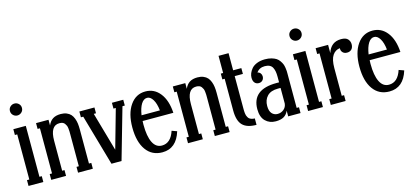

<svg xmlns="http://www.w3.org/2000/svg" viewBox="-60 -1132 3435 1591"><g transform="rotate(-15 1658.0 -336.0)"><path d="M97.2 -689.9Q118.2 -689.9 133.5 -675.5Q148.9 -661.1 148.9 -639.2Q148.9 -617.2 133.3 -602.5Q117.7 -587.9 97.2 -587.9Q76.7 -587.9 61.3 -602.5Q45.9 -617.2 45.9 -639.2Q45.9 -661.1 61.3 -675.5Q76.7 -689.9 97.2 -689.9ZM161.1 0H34.2V-49.8H54.2V-437H34.2V-486.8H141.1V-49.8H161.1Z M565.9 -341.8V-49.8H585.9V0H459V-49.8H479V-321.8Q479 -339.8 478.8 -349.1Q478.5 -358.4 476.8 -374.5Q475.1 -390.6 470.9 -399.4Q466.8 -408.2 460.2 -417.7Q453.6 -427.2 442.1 -431.6Q430.7 -436 415 -436Q335.9 -436 335.9 -306.2V-49.8H356V0H229V-49.8H249V-437H229V-486.8H335.9V-438Q350.6 -472.7 376.7 -489.7Q402.8 -506.8 444.8 -506.8Q473.6 -506.8 495.4 -497.8Q517.1 -488.8 530.3 -474.1Q543.5 -459.5 551.8 -437.7Q560.1 -416 563 -393.1Q565.9 -370.1 565.9 -341.8Z M879.9 -437V-486.8H977.1V-437H957L832 0H745.6L620.6 -437H600.6V-486.8H730V-437H710.9L805.7 -104L899.9 -437Z M1189.5 -37.1Q1265.6 -37.1 1297.4 -134.8L1341.3 -119.1Q1299.3 18.1 1179.2 18.1Q1089.8 18.1 1040 -51.5Q990.2 -121.1 990.2 -244.1Q990.2 -363.8 1039.6 -434.8Q1088.9 -505.9 1171.4 -505.9Q1247.1 -505.9 1295.4 -444.3Q1343.8 -382.8 1350.1 -274.9H1086.4Q1085.4 -265.1 1085.4 -243.2Q1085.4 -144 1111.8 -90.6Q1138.2 -37.1 1189.5 -37.1ZM1171.4 -451.2Q1141.6 -451.2 1120.6 -417.5Q1099.6 -383.8 1090.3 -323.2H1247.6Q1241.2 -383.3 1220.2 -417.2Q1199.2 -451.2 1171.4 -451.2Z M1739.3 -341.8V-49.8H1759.3V0H1632.3V-49.8H1652.3V-321.8Q1652.3 -339.8 1652.1 -349.1Q1651.9 -358.4 1650.1 -374.5Q1648.4 -390.6 1644.3 -399.4Q1640.1 -408.2 1633.5 -417.7Q1627 -427.2 1615.5 -431.6Q1604 -436 1588.4 -436Q1509.3 -436 1509.3 -306.2V-49.8H1529.3V0H1402.3V-49.8H1422.4V-437H1402.3V-486.8H1509.3V-438Q1523.9 -472.7 1550 -489.7Q1576.2 -506.8 1618.2 -506.8Q1647 -506.8 1668.7 -497.8Q1690.4 -488.8 1703.6 -474.1Q1716.8 -459.5 1725.1 -437.7Q1733.4 -416 1736.3 -393.1Q1739.3 -370.1 1739.3 -341.8Z M1990.2 -486.8V-437H1919.9V-159.2Q1919.9 -146.5 1920.2 -139.2Q1920.4 -131.8 1921.6 -119.1Q1922.9 -106.4 1925.5 -99.1Q1928.2 -91.8 1933.3 -82.3Q1938.5 -72.8 1945.8 -67.6Q1953.1 -62.5 1964.4 -58.8Q1975.6 -55.2 1990.2 -55.2V0Q1908.7 0 1871.3 -38.6Q1834 -77.1 1834 -165V-437H1814V-486.8H1834V-633.8H1919.9V-486.8Z M2347.7 -341.8V-49.8H2367.7V0H2261.7V-48.8Q2247.6 -16.1 2221.4 -1.5Q2195.3 13.2 2152.8 13.2Q2099.1 13.2 2064.5 -21.2Q2029.8 -55.7 2029.8 -123Q2029.8 -292 2238.8 -292H2261.7V-340.8Q2261.7 -365.7 2258.5 -384Q2255.4 -402.3 2247.3 -418.7Q2239.3 -435.1 2222.7 -443.6Q2206.1 -452.1 2181.6 -452.1Q2133.8 -452.1 2109.9 -417Q2125.5 -413.6 2134.5 -402.1Q2143.6 -390.6 2143.6 -375Q2143.6 -355 2131.1 -342Q2118.7 -329.1 2098.6 -329.1Q2077.1 -329.1 2064 -344Q2050.8 -358.9 2050.8 -388.2Q2050.8 -405.8 2058.3 -425Q2065.9 -444.3 2081.8 -463.4Q2097.7 -482.4 2127.7 -494.6Q2157.7 -506.8 2196.8 -506.8Q2228 -506.8 2252.7 -499.8Q2277.3 -492.7 2292.7 -482.7Q2308.1 -472.7 2319.3 -456.3Q2330.6 -439.9 2335.9 -426.8Q2341.3 -413.6 2344.2 -394.5Q2347.2 -375.5 2347.4 -366Q2347.7 -356.4 2347.7 -341.8ZM2183.6 -42Q2212.9 -42 2235.6 -60.5Q2258.3 -79.1 2261.7 -109.9V-244.1H2238.8Q2177.2 -244.1 2146.5 -211.9Q2115.7 -179.7 2115.7 -127.9Q2115.7 -84 2134.8 -63Q2153.8 -42 2183.6 -42Z M2495.6 -689.9Q2516.6 -689.9 2532 -675.5Q2547.4 -661.1 2547.4 -639.2Q2547.4 -617.2 2531.7 -602.5Q2516.1 -587.9 2495.6 -587.9Q2475.1 -587.9 2459.7 -602.5Q2444.3 -617.2 2444.3 -639.2Q2444.3 -661.1 2459.7 -675.5Q2475.1 -689.9 2495.6 -689.9ZM2559.6 0H2432.6V-49.8H2452.6V-437H2432.6V-486.8H2539.6V-49.8H2559.6Z M2850.1 -504.9Q2890.6 -504.9 2907.5 -486.1Q2924.3 -467.3 2924.3 -441.9Q2924.3 -414.6 2909.9 -399.2Q2895.5 -383.8 2871.1 -383.8Q2848.1 -383.8 2834.7 -397Q2821.3 -410.2 2821.3 -428.2V-435.1Q2781.7 -431.2 2758.1 -396Q2734.4 -360.8 2734.4 -287.1V-49.8H2754.4V0H2627.4V-49.8H2647.5V-437H2627.4V-486.8H2734.4V-416Q2762.2 -504.9 2850.1 -504.9Z M3137.2 -37.1Q3213.4 -37.1 3245.1 -134.8L3289.1 -119.1Q3247.1 18.1 3127 18.1Q3037.6 18.1 2987.8 -51.5Q2938 -121.1 2938 -244.1Q2938 -363.8 2987.3 -434.8Q3036.6 -505.9 3119.1 -505.9Q3194.8 -505.9 3243.2 -444.3Q3291.5 -382.8 3297.9 -274.9H3034.2Q3033.2 -265.1 3033.2 -243.2Q3033.2 -144 3059.6 -90.6Q3085.9 -37.1 3137.2 -37.1ZM3119.1 -451.2Q3089.4 -451.2 3068.4 -417.5Q3047.4 -383.8 3038.1 -323.2H3195.3Q3189 -383.3 3168 -417.2Q3147 -451.2 3119.1 -451.2Z"/></g></svg>

Font: Margherita Semibold
Style: Regular
Weight: 600
Designer: James Puckett
Foundry: Dunwich Type Founders
Version: Version 1.008;hotconv 1.0.109;makeotfexe 2.5.65596